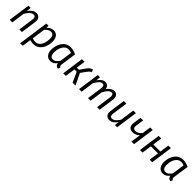

<svg xmlns="http://www.w3.org/2000/svg" viewBox="485 -2337 4351 4351"><g transform="rotate(45 2660.5 -162.0)"><path d="M504 -406Q504 -390 501 -370L449 0H366L418 -368Q420 -390 420 -398Q420 -435 404 -451.5Q388 -468 358 -468Q270 -468 184 -315L140 0H57L131 -526H202L193 -417Q276 -538 380 -538Q438 -538 471 -503Q504 -468 504 -406Z M704 -526H775L773 -459Q812 -502 851 -520Q890 -538 935 -538Q1009 -538 1052 -484.5Q1095 -431 1095 -333Q1095 -252 1066.5 -173Q1038 -94 975.5 -41Q913 12 817 12Q766 12 713 -6L683 203L600 214ZM1008 -339Q1008 -471 912 -471Q871 -471 837.5 -450Q804 -429 769 -392L724 -73Q749 -63 770.5 -59Q792 -55 822 -55Q886 -55 928 -99Q970 -143 989 -208.5Q1008 -274 1008 -339Z M1659 -493 1605 -119Q1603 -99 1603 -94Q1603 -76 1610.5 -64.5Q1618 -53 1636 -46L1613 12Q1573 6 1551 -15Q1529 -36 1525 -78Q1494 -36 1453.5 -12Q1413 12 1367 12Q1288 12 1244 -42.5Q1200 -97 1200 -190Q1200 -270 1229 -350Q1258 -430 1320.5 -484Q1383 -538 1478 -538Q1527 -538 1570 -526.5Q1613 -515 1659 -493ZM1289 -190Q1289 -122 1313.5 -88.5Q1338 -55 1384 -55Q1426 -55 1460 -81Q1494 -107 1528 -156L1570 -452Q1548 -462 1527.5 -466.5Q1507 -471 1480 -471Q1415 -471 1372 -427.5Q1329 -384 1309 -319.5Q1289 -255 1289 -190Z M2213 -475Q2177 -461 2158 -442Q2139 -423 2102 -371L2034 -274L2165 0H2073L1961 -242H1890L1855 0H1772L1846 -526H1929L1899 -308H1966L2046 -422Q2086 -478 2112.5 -500.5Q2139 -523 2187 -538Z M2994 -407Q2994 -386 2992 -374L2939 0H2856L2908 -368Q2910 -380 2910 -400Q2910 -438 2895 -453Q2880 -468 2853 -468Q2812 -468 2772.5 -426.5Q2733 -385 2694 -315L2650 0H2567L2619 -368Q2621 -380 2621 -400Q2621 -438 2606 -453Q2591 -468 2564 -468Q2523 -468 2483.5 -426.5Q2444 -385 2405 -315L2362 0H2279L2353 -526H2424L2415 -418Q2454 -476 2496.5 -507Q2539 -538 2590 -538Q2636 -538 2667.5 -508.5Q2699 -479 2704 -426Q2785 -538 2879 -538Q2932 -538 2963 -503Q2994 -468 2994 -407Z M3132 -117Q3132 -135 3135 -153L3187 -526H3270L3218 -156Q3216 -144 3216 -123Q3216 -87 3231.5 -70.5Q3247 -54 3278 -54Q3325 -54 3366 -90.5Q3407 -127 3445 -188L3492 -526H3575L3501 0H3430L3439 -106Q3401 -49 3357.5 -18.5Q3314 12 3260 12Q3199 12 3165.5 -22Q3132 -56 3132 -117Z M4042 0H3959L3992 -236Q3923 -165 3829 -165Q3764 -165 3729 -200Q3694 -235 3694 -296Q3694 -317 3696 -328L3724 -526H3807L3780 -333Q3777 -317 3777 -303Q3777 -231 3851 -231Q3893 -231 3934 -255Q3975 -279 4004 -318L4033 -526H4116Z M4574 -235H4347L4313 0H4230L4304 -526H4387L4356 -303H4583L4614 -526H4697L4623 0H4540Z M5265 -493 5211 -119Q5209 -99 5209 -94Q5209 -76 5216.5 -64.5Q5224 -53 5242 -46L5219 12Q5179 6 5157 -15Q5135 -36 5131 -78Q5100 -36 5059.5 -12Q5019 12 4973 12Q4894 12 4850 -42.5Q4806 -97 4806 -190Q4806 -270 4835 -350Q4864 -430 4926.5 -484Q4989 -538 5084 -538Q5133 -538 5176 -526.5Q5219 -515 5265 -493ZM4895 -190Q4895 -122 4919.5 -88.5Q4944 -55 4990 -55Q5032 -55 5066 -81Q5100 -107 5134 -156L5176 -452Q5154 -462 5133.5 -466.5Q5113 -471 5086 -471Q5021 -471 4978 -427.5Q4935 -384 4915 -319.5Q4895 -255 4895 -190Z"/></g></svg>

Font: FiraGO Book
Style: Italic
Weight: 350
Italic angle: -8°
Designer: bBox Type GmbH
Foundry: bBox Type GmbH
Version: Version 1.001